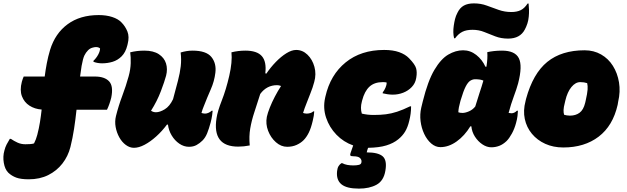

<svg xmlns="http://www.w3.org/2000/svg" viewBox="-82 -859 3702 1134"><path d="M-24 -39H-18Q1 -26 22 -16.5Q43 -7 68 -7Q84 -7 97 -8Q110 -9 119 -12Q131 -35 138 -62Q148 -100 154 -137.5Q160 -175 164 -212Q123 -215 92 -235Q61 -255 47.5 -290.5Q34 -326 47 -376Q50 -387 52.5 -393.5Q55 -400 58 -407H182Q187 -446 194.5 -485.5Q202 -525 214 -565Q244 -662 317.5 -716Q391 -770 501 -770Q546 -770 581 -758.5Q616 -747 635 -727Q658 -704 670.5 -673Q683 -642 672 -599L670 -591Q660 -550 636.5 -526.5Q613 -503 583 -494Q553 -485 521 -485Q494 -485 470 -494V-500Q487 -516 498 -536.5Q509 -557 509 -573Q500 -581 485 -581Q476 -581 462.5 -577Q449 -573 438 -562Q425 -549 416.5 -531.5Q408 -514 400 -470Q395 -441 391 -407H478Q536 -407 562.5 -378.5Q589 -350 575 -282Q565 -242 550 -211H370Q364 -154 355.5 -98.5Q347 -43 334 9Q320 64 286.5 107Q253 150 203 175Q153 200 88 200Q41 200 14 190Q-13 180 -33 161Q-53 141 -59.5 103Q-66 65 -56 30Q-51 10 -43 -5.5Q-35 -21 -24 -39Z M687 -550Q707 -555 727.5 -557.5Q748 -560 770 -560Q824 -560 856 -539Q888 -518 898.5 -484.5Q909 -451 899 -412Q890 -378 868 -320Q846 -262 810 -205Q823 -196 839 -196Q862 -196 891 -213.5Q920 -231 940 -273Q957 -336 969 -382Q981 -428 985.5 -467.5Q990 -507 985 -549Q1001 -554 1019 -557Q1037 -560 1055 -560Q1136 -560 1166.5 -522.5Q1197 -485 1190 -429Q1184 -379 1163 -331.5Q1142 -284 1121 -230Q1114 -214 1108 -192Q1111 -191 1116.5 -189.5Q1122 -188 1129 -188Q1139 -188 1150 -193Q1161 -198 1168 -205H1174Q1174 -199 1171 -178.5Q1168 -158 1162 -135Q1152 -98 1141.5 -72Q1131 -46 1114 -29Q1098 -13 1079 -2.5Q1060 8 1034 8Q1004 8 977 -10.5Q950 -29 932 -59Q914 -89 910 -123H904Q875 -84 840.5 -53Q806 -22 772 -4Q738 14 709 14Q684 14 661 -3Q638 -20 622.5 -48Q607 -76 601 -109Q595 -142 603 -174Q618 -234 640 -292.5Q662 -351 678 -409Q689 -449 690 -486Q691 -523 687 -550Z M1285 -550Q1305 -555 1325.5 -557.5Q1346 -560 1367 -560Q1436 -560 1464.5 -527.5Q1493 -495 1485 -426L1491 -424Q1516 -461 1547 -493Q1578 -525 1609.5 -544.5Q1641 -564 1667 -564Q1705 -564 1734 -536Q1763 -508 1775 -464.5Q1787 -421 1774 -375Q1765 -341 1751.5 -308Q1738 -275 1730 -253Q1724 -239 1717.5 -220.5Q1711 -202 1708 -192Q1711 -191 1716.5 -189.5Q1722 -188 1729 -188Q1739 -188 1750 -191Q1761 -194 1768 -201H1774Q1773 -177 1765 -145Q1755 -102 1741.5 -75Q1728 -48 1711 -31Q1694 -14 1669.5 -3Q1645 8 1614 8Q1578 8 1547.5 -19Q1517 -46 1501.5 -86.5Q1486 -127 1494 -169Q1499 -192 1511.5 -223.5Q1524 -255 1541.5 -288.5Q1559 -322 1578 -351Q1566 -356 1555 -356Q1493 -356 1455 -304Q1436 -244 1420 -195.5Q1404 -147 1396 -100.5Q1388 -54 1393 0Q1358 7 1325 7Q1170 7 1197 -162Q1203 -202 1228 -265.5Q1253 -329 1272 -411Q1291 -494 1285 -550Z M2187 -564Q2239 -564 2275.5 -551Q2312 -538 2334 -515Q2369 -479 2375.5 -456Q2382 -433 2377 -403L2376 -397Q2371 -367 2350 -345Q2329 -323 2299.5 -311.5Q2270 -300 2238 -300Q2223 -300 2206 -302.5Q2189 -305 2178 -308L2179 -314Q2188 -325 2195 -341.5Q2202 -358 2202 -371Q2198 -373 2191 -373.5Q2184 -374 2179 -374Q2129 -374 2100 -347Q2071 -320 2057 -266L2055 -258Q2045 -221 2055 -188Q2072 -184 2089 -182Q2106 -180 2125 -180Q2165 -180 2197 -184Q2229 -188 2263 -199Q2297 -210 2340 -231H2346Q2346 -187 2335 -145Q2326 -107 2310.5 -81.5Q2295 -56 2270 -36Q2242 -13 2199.5 0Q2157 13 2092 14Q2089 23 2087 29L2084 41Q2152 41 2178.5 64.5Q2205 88 2194 150Q2184 209 2142 232Q2100 255 2038 255Q1965 255 1934 229Q1903 203 1909 151Q1911 133 1917.5 122.5Q1924 112 1934 105H1940Q1953 112 1969.5 115Q1986 118 2005 118Q2025 118 2038.5 114.5Q2052 111 2053 98Q2055 85 2044.5 74.5Q2034 64 2005 64Q1990 64 1987.5 59.5Q1985 55 1988 46Q1996 22 2004 0Q1947 -20 1905 -63.5Q1863 -107 1844 -164Q1825 -221 1838 -280L1840 -289Q1869 -417 1959.5 -490.5Q2050 -564 2187 -564Z M2653 -562Q2696 -562 2731 -534.5Q2766 -507 2785 -465H2791Q2799 -515 2796 -551Q2814 -555 2836 -557.5Q2858 -560 2883 -560Q2960 -560 2982.5 -515Q3005 -470 2978 -366Q2969 -333 2952.5 -289Q2936 -245 2922 -192Q2932 -190 2939 -190Q2956 -190 2971 -205H2977Q2977 -194 2974.5 -174Q2972 -154 2966 -133Q2957 -99 2941.5 -70.5Q2926 -42 2910 -26Q2889 -6 2866.5 2.5Q2844 11 2820 11Q2793 11 2767 -6.5Q2741 -24 2723 -52Q2705 -80 2702 -113H2696Q2662 -57 2615 -23.5Q2568 10 2519 10Q2490 10 2465 -11.5Q2440 -33 2423.5 -68Q2407 -103 2402 -143.5Q2397 -184 2406 -223L2415 -260Q2445 -381 2483.5 -446Q2522 -511 2565.5 -536.5Q2609 -562 2653 -562ZM2625 -196Q2634 -192 2650 -192Q2666 -192 2688 -201.5Q2710 -211 2725 -230Q2737 -271 2750 -309.5Q2763 -348 2773 -383Q2756 -391 2724 -391Q2710 -391 2696 -382.5Q2682 -374 2668.5 -348Q2655 -322 2639 -268L2637 -261Q2626 -223 2625 -196ZM2938 -788Q2971 -788 2993.5 -799Q3016 -810 3034 -838H3040Q3042 -819 3042.5 -800Q3043 -781 3041 -761Q3039 -739 3033 -720.5Q3027 -702 3018 -685Q2990 -631 2919 -631Q2878 -631 2844 -644Q2810 -657 2778 -670Q2746 -683 2709 -683Q2672 -683 2648.5 -671Q2625 -659 2606 -633H2600Q2592 -666 2598 -707Q2601 -728 2605.5 -746.5Q2610 -765 2620 -784Q2634 -813 2657.5 -826Q2681 -839 2717 -839Q2758 -839 2793 -826Q2828 -813 2863.5 -800.5Q2899 -788 2938 -788Z M3371 -562Q3425 -562 3468 -537.5Q3511 -513 3538 -470Q3565 -427 3574 -372.5Q3583 -318 3569 -258L3566 -240Q3538 -116 3454 -52Q3370 12 3245 12Q3186 12 3138.5 -9.5Q3091 -31 3059.5 -69Q3028 -107 3017.5 -156.5Q3007 -206 3022 -262L3025 -275Q3066 -425 3150.5 -493.5Q3235 -562 3371 -562ZM3345 -374Q3317 -374 3293 -345Q3269 -316 3257 -265L3254 -252Q3247 -226 3246.5 -209Q3246 -192 3250 -181Q3258 -179 3266 -177.5Q3274 -176 3284 -176Q3318 -176 3341 -193Q3364 -210 3374 -251L3377 -264Q3387 -308 3388.5 -330Q3390 -352 3386 -368Q3368 -374 3345 -374Z"/></svg>

Font: Recursive Mn Csl St XBk
Style: Italic
Weight: 1000
Italic angle: -15°
Monospace: yes
Version: Version 1.079;hotconv 1.0.112;makeotfexe 2.5.65598; ttfautoh